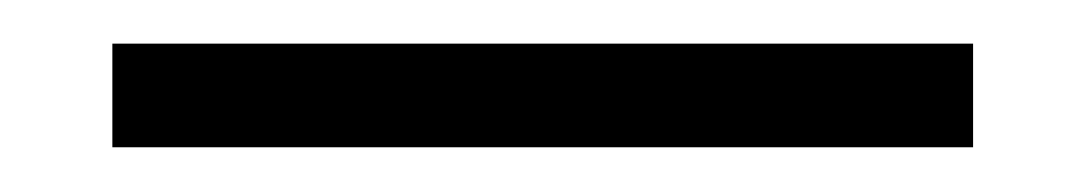

<svg xmlns="http://www.w3.org/2000/svg" viewBox="-20 26 498 88"><path d="M31.5 93.5V46H426V93.5Z"/></svg>

Font: Anek Bangla Medium Light
Style: Regular
Weight: 300
Version: Version 1.003